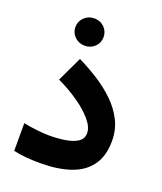

<svg xmlns="http://www.w3.org/2000/svg" viewBox="-137 -828 776 917"><g transform="rotate(20 251.5 -370.0)"><path d="M112.3 -669.9Q112.3 -699.2 133.3 -719.2Q154.3 -739.3 184.1 -739.3Q214.4 -739.3 234.9 -719.2Q255.4 -699.2 255.4 -669.9Q255.4 -640.6 234.9 -620.6Q214.4 -600.6 184.1 -600.6Q154.3 -600.6 133.3 -620.6Q112.3 -640.6 112.3 -669.9ZM171.4 -139.6Q211.4 -139.6 249.8 -145.3Q288.1 -150.9 313.2 -166.5Q338.4 -182.1 338.4 -211.9Q338.4 -242.7 308.8 -277.6Q279.3 -312.5 230.7 -346.2Q182.1 -379.9 125 -406.7L185.1 -533.7Q236.8 -508.3 286.4 -476.8Q335.9 -445.3 375.7 -406.7Q415.5 -368.2 439.2 -321.3Q462.9 -274.4 462.9 -217.8Q462.9 -139.6 427.5 -91.8Q392.1 -43.9 328.1 -22.5Q264.2 -1 178.7 -1Q139.6 -1 106 -3.7Q72.3 -6.3 40 -13.7V-154.3Q71.8 -147.9 108.2 -143.8Q144.5 -139.6 171.4 -139.6Z"/></g></svg>

Font: Vazirmatn RD UI ExtraBold
Style: Regular
Weight: 800
Designer: Saber Rastikerdar
Foundry: Saber Rastikerdar
Version: Version 33.003